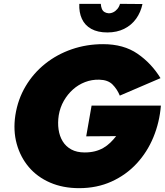

<svg xmlns="http://www.w3.org/2000/svg" viewBox="-20 -950 858 1000"><path d="M429 -240 585 -241Q571 -223 554.5 -207Q538 -191 518 -179.5Q498 -168 474 -162Q450 -156 421 -156Q380 -156 351.5 -171.5Q323 -187 306.5 -214Q290 -241 285 -276Q280 -311 286 -350Q293 -391 312.5 -425Q332 -459 360 -484Q388 -509 423 -522.5Q458 -536 497 -535Q542 -534 566 -510Q590 -486 604 -452L816 -543Q769 -620 696.5 -670Q624 -720 517 -720Q431 -720 354 -693.5Q277 -667 215.5 -618Q154 -569 113.5 -501Q73 -433 60 -350Q48 -270 67 -201Q86 -132 130 -80Q174 -28 241 1Q308 30 392 30Q485 30 561 -4.5Q637 -39 692 -98.5Q747 -158 779 -235.5Q811 -313 818 -400H457ZM393 -930Q391 -886 406.5 -852Q422 -818 455.5 -799.5Q489 -781 539 -781Q589 -781 627 -800Q665 -819 689 -852.5Q713 -886 722 -929L605 -930Q601 -915 591.5 -903.5Q582 -892 569.5 -886Q557 -880 544 -881Q533 -882 524 -887.5Q515 -893 510.5 -904Q506 -915 505 -930Z"/></svg>

Font: Jost Black
Style: Italic
Weight: 900
Italic angle: -5°
Version: Version 3.710